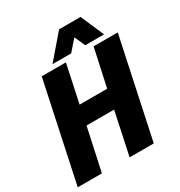

<svg xmlns="http://www.w3.org/2000/svg" viewBox="-199 -988 1049 1122"><g transform="rotate(-30 325.5 -427.0)"><path d="M409 -287H223L161 0H-2L140 -667H303L249 -413H435L490 -667H653L511 0H348ZM230 -697 365 -854H510L578 -697H451L419 -769L356 -697Z"/></g></svg>

Font: Epunda Sans ExtraBold
Style: Italic
Weight: 800
Italic angle: -12.0243°
Designer: Simon Atzbach
Foundry: typofactur
Version: Version 2.204; ttfautohint (v1.8.4.7-5d5b)